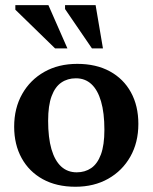

<svg xmlns="http://www.w3.org/2000/svg" viewBox="-20 -700 582 732"><path d="M272.5 -43Q304 -43 327.8 -59.2Q351.5 -75.5 364.8 -111.2Q378 -147 378 -205Q378 -270 365.2 -313.5Q352.5 -357 328.5 -379.2Q304.5 -401.5 269.5 -401.5Q237.5 -401.5 213.8 -385.2Q190 -369 176.8 -333.5Q163.5 -298 163.5 -239.5Q163.5 -175 176.2 -131.2Q189 -87.5 213.2 -65.2Q237.5 -43 272.5 -43ZM267.5 12Q195.5 12 143.2 -16.8Q91 -45.5 62.5 -97.2Q34 -149 34 -217Q34 -287.5 64.5 -341.5Q95 -395.5 149 -426Q203 -456.5 274.5 -456.5Q346.5 -456.5 398.8 -428Q451 -399.5 479.2 -348Q507.5 -296.5 507.5 -227.5Q507.5 -157 477 -103Q446.5 -49 392.5 -18.5Q338.5 12 267.5 12ZM237 -515.5H190L38.5 -663V-680.5H164.5ZM372.5 -515.5H330.5L228 -665.5V-680.5H344.5Z"/></svg>

Font: Newsreader 16pt 16pt SemiBold
Style: Regular
Weight: 600
Version: Version 1.003